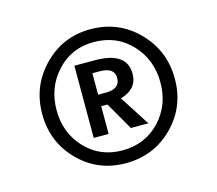

<svg xmlns="http://www.w3.org/2000/svg" viewBox="-80 -849 801 709"><g transform="rotate(-15 320.5 -494.0)"><path d="M319 -750Q427 -750 500.5 -675Q574 -600 574 -493Q574 -386 500.5 -312Q427 -238 319 -238Q213 -238 140 -312Q67 -386 67 -493Q67 -600 140.5 -675Q214 -750 319 -750ZM319 -287Q406 -287 462.5 -346.5Q519 -406 519 -493Q519 -581 462.5 -641Q406 -701 319 -701Q234 -701 178 -640.5Q122 -580 122 -493Q122 -406 178 -346.5Q234 -287 319 -287ZM428 -551Q428 -493 363 -474L437 -359H370L309 -465H285V-359H228V-635H306Q428 -635 428 -551ZM285 -591V-509H315Q369 -509 369 -551Q369 -591 313 -591Z"/></g></svg>

Font: Fira Sans
Style: Regular
Weight: 400
Designer: Carrois Corporate & Edenspiekermann AG
Foundry: Carrois Corporate GbR & Edenspiekermann AG
Version: Version 4.106;PS 004.106;hotconv 1.0.70;makeotf.lib2.5.58329